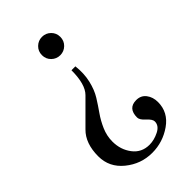

<svg xmlns="http://www.w3.org/2000/svg" viewBox="-229 -622 902 902"><g transform="rotate(-45 222.0 -171.0)"><path d="M252 -338Q258 -286 247.5 -241Q237 -196 217 -164Q197 -132 176.5 -103Q156 -74 140.5 -38.5Q125 -3 125 35Q125 89 155.5 129Q186 169 238 169Q269 169 301 153Q333 137 333 109Q333 94 310 73.5Q287 53 287 37Q287 -24 342 -24Q373 -24 390.5 -1Q408 22 408 55Q408 123 349.5 164Q291 205 220 205Q146 205 87.5 157.5Q29 110 29 37Q29 -49 76 -95L190 -209Q226 -245 226 -338ZM282 -529.5Q300 -512 300 -486Q300 -460 282 -442.5Q264 -425 239 -425Q214 -425 196 -442.5Q178 -460 178 -486Q178 -512 196 -529.5Q214 -547 239 -547Q264 -547 282 -529.5Z"/></g></svg>

Font: Academico
Style: Regular
Weight: 400
Foundry: Steinberg Media Technologies GmbH
Version: Version 0.902